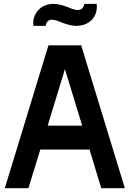

<svg xmlns="http://www.w3.org/2000/svg" viewBox="-20 -988 681 1008"><path d="M234.4 -750 5.2 0H129.2L191.7 -203.1H450L511.5 0H635.4L406.3 -750ZM230.2 -328.1 320.8 -625 411.5 -328.1ZM487.5 -967.7Q488.5 -962.5 488.5 -953.1Q488.5 -918.8 470.3 -893.8Q452.1 -868.8 420.8 -858.3Q400 -852.1 382.3 -852.1Q351 -852.1 306.2 -868.8Q271.9 -884.4 252.1 -884.4Q225 -884.4 219.8 -852.1H155.2Q154.2 -856.3 154.2 -865.6Q154.2 -899 173.4 -925.5Q192.7 -952.1 221.9 -961.5Q240.6 -967.7 259.4 -967.7Q277.1 -967.7 294.3 -963.5Q311.5 -959.4 337.5 -950Q369.8 -935.4 388.5 -935.4Q416.7 -935.4 422.9 -967.7Z"/></svg>

Font: Vladivostok Bold
Style: Regular
Weight: 700
Width: 4
Designer: Michael Sharanda
Foundry: Michael Sharanda
Version: Version 1.005